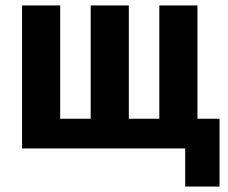

<svg xmlns="http://www.w3.org/2000/svg" viewBox="-20 -545 839 705"><path d="M660 140V0H61V-525H201V-109H313V-525H453V-109H565V-525H705V-109H786V140Z"/></svg>

Font: IBM Plex Sans Condensed
Style: Bold
Weight: 700
Width: 3
Designer: Mike Abbink, Paul van der Laan, Pieter van Rosmalen
Foundry: Bold Monday
Version: Version 3.201